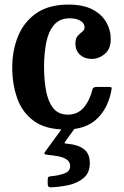

<svg xmlns="http://www.w3.org/2000/svg" viewBox="-20 -553 542 839"><path d="M33.5 -258Q33.5 -333 59.2 -395.5Q85 -458 139.2 -495.5Q193.5 -533 279.5 -533Q343 -533 383.8 -511.8Q424.5 -490.5 444.2 -456.2Q464 -422 464 -382Q464 -339 437.8 -317.2Q411.5 -295.5 381 -295.5Q350.5 -295.5 330 -313.2Q309.5 -331 309.5 -363.5Q309.5 -385 319.5 -396Q329.5 -407 339.5 -414.5Q349.5 -422 349.5 -433.5Q349.5 -451 331.8 -462Q314 -473 284.5 -473Q241 -473 216.5 -444.5Q192 -416 182.2 -367.8Q172.5 -319.5 172.5 -261Q172.5 -202.5 181.5 -155.2Q190.5 -108 213 -80Q235.5 -52 276.5 -52Q319.5 -52 346 -83.2Q372.5 -114.5 384 -162.5Q386.5 -173 401.5 -173H456Q465.5 -173 467 -171Q468.5 -169 467.5 -162Q453.5 -81.5 404.2 -34.2Q355 13 267.5 13Q179.5 13 128.5 -24Q77.5 -61 55.5 -122.8Q33.5 -184.5 33.5 -258ZM188.5 251V230.5Q188.5 222 192.5 219.8Q196.5 217.5 204 217Q234.5 214.5 260.5 205.2Q286.5 196 286.5 173Q286.5 154.5 272 144.5Q257.5 134.5 235.5 130.2Q213.5 126 191 124Q176.5 122.5 174.5 119.2Q172.5 116 177.5 109.5L254.5 4Q258 -1 266.5 -1H299Q310.5 -1 310.2 1.2Q310 3.5 306 9L267.5 62Q261 70.5 262.2 72.5Q263.5 74.5 277 75.5Q320 79 346.2 98.5Q372.5 118 372.5 160Q372.5 202 345.8 224.5Q319 247 279.5 255.8Q240 264.5 201 265.5Q188.5 266 188.5 251Z"/></svg>

Font: Besley* Narrow Semi
Style: Regular
Weight: 600
Width: 4
Designer: Owen Earl
Foundry: indestructible type*
Version: Version 3.000; ttfautohint (v1.8.3)